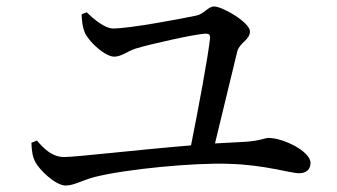

<svg xmlns="http://www.w3.org/2000/svg" viewBox="-20 -660 1040 593"><path d="M183 -87C208 -87 231 -102 271 -113C369 -138 581 -158 687 -154C799 -151 875 -125 904 -125C926 -125 939 -137 939 -157C939 -193 854 -234 810 -234C797 -234 784 -225 737 -222L644 -217L713 -502C721 -529 752 -537 752 -563C752 -590 668 -640 641 -640C623 -640 610 -617 587 -612C540 -602 381 -572 329 -572C304 -572 269 -601 248 -622L232 -616C233 -598 234 -577 243 -557C259 -526 306 -485 333 -485C355 -485 374 -502 399 -510C445 -524 587 -556 616 -556C626 -556 629 -552 629 -544C623 -486 592 -321 570 -211C401 -197 215 -175 178 -175C142 -175 117 -199 94 -226L77 -219C78 -191 81 -175 89 -160C101 -136 151 -87 183 -87Z"/></svg>

Font: Source Han Serif CN Medium
Style: Regular
Weight: 500
Designer: Ryoko NISHIZUKA 西塚涼子 (kana & ideographs); Frank Grießhammer (Latin, Greek & Cyrillic); Wenlong ZHANG 张文龙 (bopomofo); San
Foundry: Adobe
Version: Version 2.002;hotconv 1.1.0;makeotfexe 2.6.0